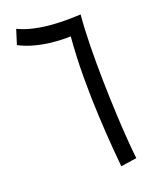

<svg xmlns="http://www.w3.org/2000/svg" viewBox="-106 -742 640 821"><g transform="rotate(-15 214.5 -332.0)"><path d="M328 10Q323 -17 312.5 -78.5Q302 -140 290.5 -223.5Q279 -307 271 -401Q263 -495 263 -587L288 -635L328 -662Q328 -595 333.5 -518Q339 -441 347.5 -362.5Q356 -284 365.5 -213.5Q375 -143 384 -89Q393 -35 399 -7ZM322 -590Q283 -584 244.5 -580.5Q206 -577 168.5 -578.5Q131 -580 96.5 -586.5Q62 -593 31 -606L46 -674Q81 -661 120.5 -656Q160 -651 199 -651.5Q238 -652 271.5 -655.5Q305 -659 328 -662Z"/></g></svg>

Font: Noto Sans Arabic ExtraCondensed
Style: Regular
Weight: 400
Width: 2
Designer: Monotype Design Team, Nadine Chahine, Nizar Qandah and Khaled Hosny
Foundry: Monotype Imaging Inc.
Version: Version 2.012